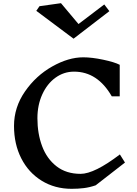

<svg xmlns="http://www.w3.org/2000/svg" viewBox="-20 -1166 863 1206"><path d="M732 -759V-561H682Q593 -716 445 -716Q381 -716 328.5 -678Q276 -640 245.5 -573Q215 -506 215 -423Q215 -327 244.5 -248Q274 -169 335 -121.5Q396 -74 486 -74Q573 -74 733 -196L765 -145L581 -2Q543 11 507 15.5Q471 20 430 20Q324 20 241.5 -31Q159 -82 113.5 -171.5Q68 -261 68 -375Q68 -492 137 -591.5Q206 -691 308 -748.5Q410 -806 503 -806Q557 -806 628 -791Q699 -776 732 -759ZM442 -923 208 -1098 228 -1127 363 -1146 473 -1015 635 -1138 667 -1096Z"/></svg>

Font: Inknut Antiqua Medium
Style: Regular
Weight: 500
Designer: Claus Eggers Sørensen
Foundry: Claus Eggers Sørensen
Version: Version 1.003; ttfautohint (v1.8.2) -l 8 -r 50 -G 200 -x 14 